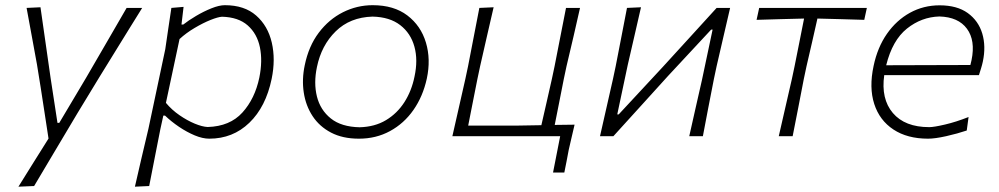

<svg xmlns="http://www.w3.org/2000/svg" viewBox="-20 -525 3852 740"><path d="M51 194.5Q79.5 148.5 108.8 101.8Q138 55 167 9Q159.5 -40 152 -89Q144.5 -138 137 -186.5L122.5 -276.5Q112.5 -330 102.5 -385.8Q92.5 -441.5 82.5 -494.5L136 -497Q146 -427.5 155.5 -360.8Q165 -294 175 -224.5L201.5 -51.5H208.5L312 -225.5Q352.5 -295 390.8 -361.2Q429 -427.5 468 -494.5H528Q502.5 -453.5 479.5 -416.5Q456.5 -379.5 429.2 -335Q402 -290.5 363.5 -228.5L279 -89.5Q221.5 6.5 182.5 72.5Q143.5 138.5 111.5 192Z M500 194.5Q512.5 139 525 85.8Q537.5 32.5 552 -28.5L617 -335.5Q622.5 -373.5 628.5 -414Q634.5 -454.5 640.5 -494.5L687.5 -498.5L679.5 -430.5H686.5Q706 -446 735.5 -463.5Q765 -481 795 -493Q825 -505 846.5 -505Q922 -505 967.2 -465.2Q1012.5 -425.5 1027.5 -360.8Q1042.5 -296 1027 -221Q1004.5 -113 941 -51.8Q877.5 9.5 786.5 9.5Q761 9.5 730.5 -3.2Q700 -16 670 -36.2Q640 -56.5 616 -79.5H609.5L598 -27Q586 33.5 576 84.8Q566 136 555 192ZM780.5 -35.5Q866 -38 914.2 -91.2Q962.5 -144.5 979.5 -226Q992.5 -290 981.8 -342.5Q971 -395 934.8 -427Q898.5 -459 835.5 -460.5Q820 -459.5 791.2 -448Q762.5 -436.5 730 -417.2Q697.5 -398 672 -374.5L619.5 -128.5Q642 -101.5 671.8 -81Q701.5 -60.5 730.5 -48.5Q759.5 -36.5 780.5 -35.5Z M1363.5 9.5Q1300.5 9.5 1255.8 -14Q1211 -37.5 1184.8 -77.5Q1158.5 -117.5 1150.8 -168.2Q1143 -219 1154.5 -273.5Q1169.5 -347 1208.5 -398.8Q1247.5 -450.5 1301.8 -477.8Q1356 -505 1416.5 -505Q1498 -505 1550 -465.5Q1602 -426 1621.5 -361.2Q1641 -296.5 1625 -222Q1610 -153.5 1573.5 -101.2Q1537 -49 1483.2 -19.8Q1429.5 9.5 1363.5 9.5ZM1366 -34.5Q1424.5 -36 1467.8 -62Q1511 -88 1538.8 -131.5Q1566.5 -175 1577.5 -229.5Q1591.5 -293.5 1577.2 -345.2Q1563 -397 1522.5 -428.2Q1482 -459.5 1416 -461Q1329 -458.5 1273.8 -404.2Q1218.5 -350 1201.5 -266.5Q1188.5 -205 1201.5 -153Q1214.5 -101 1255 -68.5Q1295.5 -36 1366 -34.5Z M2111.5 140 2139 0H1723.5Q1736 -55.5 1748 -108Q1760 -160.5 1773.5 -220.5L1784 -270Q1796.5 -333.5 1806.5 -386.2Q1816.5 -439 1827.5 -494.5L1882.5 -497Q1869.5 -441 1857.2 -387.2Q1845 -333.5 1830.5 -270L1820 -220.5Q1810 -169.5 1801.5 -127.2Q1793 -85 1784.5 -41H1977Q2021.5 -41.5 2066.5 -42.5Q2076.5 -86 2086 -127.8Q2095.5 -169.5 2107 -220.5L2117.5 -270Q2130 -333.5 2140.2 -386Q2150.5 -438.5 2161.5 -494.5H2215.5Q2203 -439 2190.8 -386Q2178.5 -333 2163.5 -270L2153 -220.5Q2143 -169.5 2134.8 -128.2Q2126.5 -87 2118 -43.5Q2157.5 -44 2194.5 -44.5Q2188.5 -19 2183 4.8Q2177.5 28.5 2172 52.5Q2168 73.5 2163.8 95.8Q2159.5 118 2155 140Z M2292.5 0Q2305 -55.5 2317 -108Q2329 -160.5 2342.5 -220.5L2353 -270Q2365.5 -333 2375.5 -385.8Q2385.5 -438.5 2396.5 -494.5L2450.5 -497Q2438 -441.5 2425.8 -389.2Q2413.5 -337 2399.5 -275L2359 -84H2364.5L2534 -266.5Q2585 -322 2637.5 -379.8Q2690 -437.5 2742 -494.5H2794Q2781 -438.5 2768.8 -386Q2756.5 -333.5 2742 -270L2731.5 -220.5Q2719.5 -159.5 2709.5 -107.8Q2699.5 -56 2689 0H2636.5Q2649 -55 2660.5 -106.8Q2672 -158.5 2685.5 -217L2726.5 -411H2721L2554.5 -232Q2503 -175 2449.8 -116.5Q2396.5 -58 2344 0Z M2981.5 0Q2994.5 -56.5 3006.2 -108Q3018 -159.5 3032 -220.5L3042.5 -270Q3052.5 -321 3061.5 -365.2Q3070.5 -409.5 3079 -453.5Q3035 -452.5 2988.2 -451.2Q2941.5 -450 2896 -448.5L2906 -494.5H3321L3311 -448.5Q3265.5 -450 3219 -451.2Q3172.5 -452.5 3130.5 -453.5Q3120.5 -409 3110.5 -365.2Q3100.5 -321.5 3088.5 -270L3078 -220.5Q3066.5 -160 3056.2 -107.8Q3046 -55.5 3035 0Z M3557 9.5Q3477 9.5 3423.5 -25.8Q3370 -61 3349.5 -124.2Q3329 -187.5 3347 -271Q3362 -342.5 3398.5 -394.8Q3435 -447 3487.2 -475.8Q3539.5 -504.5 3601.5 -504.5Q3668.5 -504.5 3709.8 -474.8Q3751 -445 3765.8 -395.8Q3780.5 -346.5 3768 -287.5Q3765.5 -275.5 3761 -261Q3756.5 -246.5 3753 -235.5H3388Q3375 -144 3421.2 -89.5Q3467.5 -35 3561.5 -35Q3579.5 -35 3622.2 -45Q3665 -55 3713 -74L3706 -22Q3670.5 -10 3627 -0.2Q3583.5 9.5 3557 9.5ZM3600.5 -461.5Q3531.5 -459.5 3475.5 -414.8Q3419.5 -370 3395.5 -273.5L3720 -274.5Q3722.5 -284.5 3724.5 -293.5Q3740 -369 3706.8 -414.2Q3673.5 -459.5 3600.5 -461.5Z"/></svg>

Font: Commissioner Loud ExtraLight
Style: Italic
Weight: 200
Italic angle: -12°
Designer: Kostas Bartsokas
Foundry: Kostas Bartsokas
Version: Version 1.000; ttfautohint (v1.8.3)